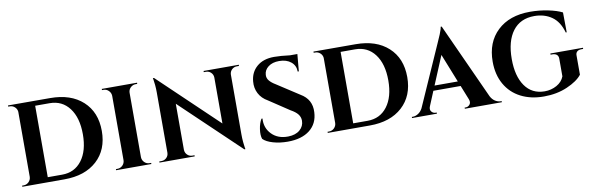

<svg xmlns="http://www.w3.org/2000/svg" viewBox="-49 -1167 5044 1628"><g transform="rotate(-10 2472.5 -353.0)"><path d="M42 -700.2 404.8 -699.7Q582 -699.7 685.1 -605.7Q788.1 -511.7 788.1 -349.6Q788.1 -188 685.1 -94Q582 0 404.8 0H42V-9.8H54.7Q81.1 -9.8 99.6 -28.3Q118.2 -46.9 118.7 -72.8V-632.8Q116.2 -657.2 98.1 -673.6Q80.1 -689.9 55.2 -689.9H42.5ZM268.6 -657.7V-42.5H392.6Q500 -42.5 562.5 -125Q625 -207.5 625 -349.6Q625 -492.2 562.5 -575Q500 -657.7 392.6 -657.7Z M1152.8 -9.8 1153.3 0H849.6V-9.8H862.3Q888.7 -9.8 907.2 -28.3Q925.8 -46.9 926.3 -72.8V-627.4Q925.3 -653.3 906.7 -671.6Q888.2 -689.9 862.3 -689.9H849.6V-700.2H1153.3L1152.8 -689.9H1140.1Q1114.3 -689.9 1095.5 -671.9Q1076.7 -653.8 1076.2 -627.9V-72.8Q1076.7 -46.9 1095.2 -28.3Q1113.8 -9.8 1140.1 -9.8Z M1726.1 -700.2H2029.3L2028.8 -689.9H2010.7Q1985.4 -689.9 1967.5 -672.6Q1949.7 -655.3 1948.7 -630.4V-113.8Q1948.7 -80.6 1951.7 -48.6Q1954.6 -16.6 1957.5 -1L1960.4 14.2H1951.2L1445.8 -467.3V-70.3Q1446.8 -44.9 1464.6 -27.3Q1482.4 -9.8 1507.8 -9.8H1526.4V0H1223.1V-9.8H1241.7Q1267.1 -9.8 1285.2 -27.3Q1303.2 -44.9 1303.7 -70.3V-589.8Q1303.7 -623 1300.8 -654.3Q1297.9 -685.5 1294.9 -700.2L1292 -714.8H1301.8L1806.2 -233.9V-629.4Q1805.7 -654.8 1787.8 -672.4Q1770 -689.9 1744.6 -689.9H1726.1Z M2309.1 -482.9 2500 -358.9Q2596.2 -303.2 2589.8 -192.9Q2585.4 -95.2 2515.6 -40.5Q2445.8 14.2 2325.7 14.2Q2257.8 14.2 2200.2 -2.4Q2142.6 -19 2115.2 -46.9Q2103.5 -79.1 2111.1 -131.1Q2118.7 -183.1 2139.2 -216.3H2147.9Q2142.1 -136.2 2195.1 -81.5Q2248 -26.9 2336.4 -28.3Q2400.4 -29.3 2437.5 -61Q2474.6 -92.8 2474.6 -140.6Q2474.6 -171.4 2455.6 -196Q2436.5 -220.7 2394.5 -243.7L2220.2 -359.4Q2168 -388.7 2143.6 -436Q2119.1 -483.4 2124.5 -539.1Q2130.9 -618.2 2186.5 -666Q2242.2 -713.9 2335 -713.9Q2390.6 -713.9 2471.2 -703.6H2534.2L2521 -556.6H2511.2Q2511.2 -608.4 2472.7 -640.1Q2434.1 -671.9 2370.6 -671.9Q2313 -671.9 2277.3 -644.5Q2241.7 -617.2 2239.7 -575.7Q2237.8 -547.9 2256.1 -525.6Q2274.4 -503.4 2309.1 -482.9Z M2671.9 -700.2 3034.7 -699.7Q3211.9 -699.7 3314.9 -605.7Q3418 -511.7 3418 -349.6Q3418 -188 3314.9 -94Q3211.9 0 3034.7 0H2671.9V-9.8H2684.6Q2710.9 -9.8 2729.5 -28.3Q2748 -46.9 2748.5 -72.8V-632.8Q2746.1 -657.2 2728 -673.6Q2710 -689.9 2685.1 -689.9H2672.4ZM2898.4 -657.7V-42.5H3022.5Q3129.9 -42.5 3192.4 -125Q3254.9 -207.5 3254.9 -349.6Q3254.9 -492.2 3192.4 -575Q3129.9 -657.7 3022.5 -657.7Z M3779.8 -720.2 4077.1 -67.9Q4092.3 -39.1 4115.5 -24.4Q4138.7 -9.8 4162.6 -9.8H4170.9V0H3852.1V-9.8H3860.8Q3882.8 -9.8 3896.7 -27.3Q3910.6 -44.9 3899.9 -72.8L3850.6 -196.3H3615.7L3564.5 -72.8Q3552.7 -44.9 3566.9 -27.3Q3581.1 -9.8 3603 -9.8H3611.8V0H3397.5V-9.8H3406.2Q3429.2 -9.8 3452.1 -24.2Q3475.1 -38.6 3490.2 -66.4L3721.7 -588.9Q3733.9 -613.8 3751.7 -657.7Q3769.5 -701.7 3771 -720.2ZM3633.3 -238.3H3833.5L3735.8 -483.9Z M4928.2 -325.2H4913.1Q4888.7 -325.2 4875.7 -313.5Q4862.8 -301.8 4863.3 -280.3V-114.7Q4823.7 -64 4733.6 -24.9Q4643.6 14.2 4531.7 14.2Q4418.9 14.2 4333.5 -29.8Q4248 -73.7 4200.9 -156.7Q4153.8 -239.7 4153.8 -351.1Q4153.8 -518.6 4257.3 -616.2Q4360.8 -713.9 4537.6 -713.9Q4617.2 -713.9 4692.4 -698.5Q4767.6 -683.1 4813.5 -659.7L4815.4 -488.3H4807.1Q4780.3 -584.5 4717.3 -628.2Q4654.3 -671.9 4567.9 -671.9Q4446.8 -671.9 4381.8 -585.7Q4316.9 -499.5 4316.9 -345.2Q4316.9 -198.2 4376.5 -113.3Q4436 -28.3 4544.9 -27.8Q4602.1 -27.8 4649.7 -54.4Q4697.3 -81.1 4714.4 -127V-279.8Q4714.4 -301.8 4700.9 -313.5Q4687.5 -325.2 4663.1 -325.2H4647.5V-335.4H4928.2Z"/></g></svg>

Font: Cinzel Decorative Bold
Style: Regular
Weight: 700
Designer: Natanael Gama
Version: Version 1.001;PS 001.001;hotconv 1.0.56;makeotf.lib2.0.21325